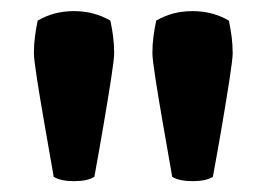

<svg xmlns="http://www.w3.org/2000/svg" viewBox="-20 -816 491 354"><path d="M261 -718Q261 -734 263 -749Q265 -764 268 -778Q282.5 -786.5 299 -791Q315.5 -795.5 335 -795.5Q354 -795.5 370.8 -791Q387.5 -786.5 402 -778Q405 -764 407 -749Q409 -734 409 -718Q409 -707.5 403.5 -671.8Q398 -636 389.8 -587.5Q381.5 -539 372.5 -490Q360 -482 335.2 -482Q310.5 -482 297.5 -490Q289 -539 280.5 -587.5Q272 -636 266.5 -671.8Q261 -707.5 261 -718ZM42.5 -718Q42.5 -734 44.5 -749Q46.5 -764 49.5 -778Q64 -786.5 80.5 -791Q97 -795.5 116.5 -795.5Q135.5 -795.5 152.2 -791Q169 -786.5 183.5 -778Q186.5 -764 188.5 -749Q190.5 -734 190.5 -718Q190.5 -707.5 185 -671.8Q179.5 -636 171.2 -587.5Q163 -539 154 -490Q141.5 -482 116.8 -482Q92 -482 79 -490Q70.5 -539 62 -587.5Q53.5 -636 48 -671.8Q42.5 -707.5 42.5 -718Z"/></svg>

Font: Signika
Style: Bold
Weight: 700
Designer: Anna Giedry
Foundry: Anna Giedry
Version: Version 2.001